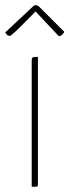

<svg xmlns="http://www.w3.org/2000/svg" viewBox="-51 -719 268 739"><path d="M71 0V-485Q71 -493 73 -496Q75 -499 80.5 -499.5Q86 -500 95 -500V-10Q95 -5 94 -3Q93 -1 88 -0.5Q83 0 71 0ZM175 -580Q175 -580 161.5 -594.5Q148 -609 130.5 -627.5Q113 -646 99.5 -660.5Q86 -675 86 -675Q86 -675 72 -661Q58 -647 39.5 -628Q21 -609 5.5 -595Q-10 -581 -12 -581Q-22 -581 -26.5 -587.5Q-31 -594 -31 -594L79 -697Q81 -699 87 -699Q90 -699 93.5 -697.5Q97 -696 101 -692Q101 -692 115.5 -677.5Q130 -663 149 -644Q168 -625 182.5 -610.5Q197 -596 197 -596Q197 -596 190.5 -588Q184 -580 175 -580Z"/></svg>

Font: Yanone Kaffeesatz ExtraLight ExtraLight
Style: Regular
Weight: 250
Version: Version 2.003